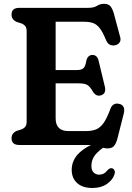

<svg xmlns="http://www.w3.org/2000/svg" viewBox="-20 -740 676 980"><path d="M39 -665.5Q39 -700 78.5 -700H431Q459 -700 475 -710.2Q491 -720.5 511.5 -720.5Q532.5 -720.5 543 -708.8Q553.5 -697 561 -671.5L593.5 -550.5Q598 -534 590.2 -523Q582.5 -512 567.5 -509Q553.5 -506 541.2 -511.5Q529 -517 521 -536Q504.5 -576.5 488.8 -596.5Q473 -616.5 454 -622.8Q435 -629 408 -629H264V-382.5H372.5Q397 -382.5 406.8 -392.8Q416.5 -403 420.5 -429.5Q427.5 -458.5 450.5 -459.5Q476 -460 483 -431L515 -298.5Q523.5 -262.5 496 -253.5Q471 -245.5 454.5 -272Q440.5 -296.5 427 -305.5Q413.5 -314.5 383 -314.5H264V-136.5Q264 -71 329 -71H418.5Q449 -71 470.2 -79.5Q491.5 -88 508.8 -112.2Q526 -136.5 543.5 -184.5Q556 -217 587.5 -210Q604 -207 610.5 -194Q617 -181 612 -161.5L579 -31.5Q572 -6 561.2 5.8Q550.5 17.5 529 17.5Q510 17.5 493.2 8.8Q476.5 0 450 0H78.5Q39 0 39 -34.5Q39 -60.5 65.5 -72L87.5 -79Q101.5 -84 108.8 -93Q116 -102 116 -119.5V-580.5Q116 -598 108.8 -607Q101.5 -616 87.5 -621L65.5 -628Q39 -639.5 39 -665.5ZM512.5 -27 526.5 1Q486 25.5 466.2 50.2Q446.5 75 446.5 107Q446.5 129.5 458 140.5Q469.5 151.5 486.5 151.5Q512 151.5 528 129.5Q540.5 115.5 552 119Q559.5 120.5 564.2 129.5Q569 138.5 563 153.5Q554 179.5 524.8 199.5Q495.5 219.5 452 219.5Q401 219.5 373.5 194.2Q346 169 346 127Q346 76.5 385.8 39Q425.5 1.5 512.5 -27Z"/></svg>

Font: Fraunces 72pt SuperSoft SemiBold
Style: Regular
Weight: 600
Version: Version 1.000;[b76b70a41]